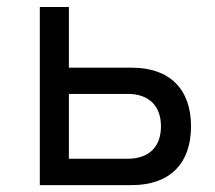

<svg xmlns="http://www.w3.org/2000/svg" viewBox="-20 -538 626 558"><path d="M95.7 0H363.3C472.7 0 535.2 -62 535.2 -170.9C535.2 -279.3 472.7 -341.3 363.3 -341.3H180.2V-517.6H95.7ZM180.2 -76.7V-265.1H351.1C412.6 -265.1 447.8 -230.5 447.8 -170.9C447.8 -110.8 412.6 -76.7 351.1 -76.7Z"/></svg>

Font: Cascadia Code SemiLight
Style: Regular
Weight: 350
Monospace: yes
Designer: Aaron Bell
Foundry: Saja Typeworks
Version: Version 2404.023